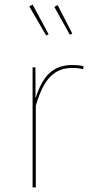

<svg xmlns="http://www.w3.org/2000/svg" viewBox="-20 -809 402 829"><path d="M189.9 -661.1 120.9 -788.9 106.4 -781.4 179.3 -655.9ZM292.1 -664 229 -786.7 214.6 -779.3 281.6 -658.7ZM292.6 -528.3C212.1 -528.3 164.4 -484.9 133.4 -383.7L133 -518.3H120.7V0H134.7V-352.9C168 -466.7 212.7 -515.6 292.6 -515.6C311.3 -515.6 325.6 -513.6 338.6 -510.1L341.1 -522.9C329 -525.9 314.3 -528.3 292.6 -528.3Z"/></svg>

Font: Fira Sans Hair
Style: Regular
Weight: 100
Designer: bBox Type GmbH & Carrois Corporate GbR & Edenspiekermann AG
Foundry: bBox Type GmbH & Carrois Corporate GbR & Edenspiekermann AG
Version: Version 4.300;PS 004.300;hotconv 1.0.88;makeotf.lib2.5.64775